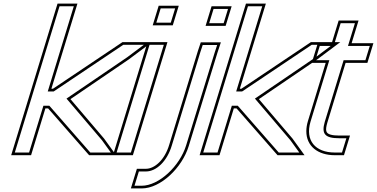

<svg xmlns="http://www.w3.org/2000/svg" viewBox="-20 -834 2111 1075"><path d="M256.3 -242H223L155.1 -20L142.9 20H62.9L75.1 -20L143 -242L167.4 -322L301 -759L313.3 -799H393.3L381 -759L247.4 -322H280.8L653.7 -572L670.1 -583H785.1L693 -514L352.3 -282L550.8 -49L600.7 20H485.7L476 9ZM249.5 -227 464.8 18.9 479 35H630.1L562.6 -58.3L374.5 -279L701.7 -501.8L830.1 -598H665.5L276.3 -337H267.7L413.6 -814H302.2L42.6 35H154L234.1 -227Z M895.2 -707H855.2L879.6 -787H919.6H920.6H960.6L936.2 -707H896.2ZM805 -543 817.2 -583H897.2L885 -543L725.1 -20L712.9 20H632.9L645.1 -20ZM834.9 -692H947.3L980.9 -802H868.5ZM806.1 -598 612.6 35H724L917.5 -598Z M1191.2 -704H1151.2L1175.7 -784H1215.7H1216.7H1256.7L1232.2 -704H1192.2ZM1102 -543 1114.9 -582H1195.9L1182.7 -542L1022.1 -20C986.6 96 870 206 773 206H733L757.5 126H797.5C854.5 126 915.6 70 942.1 -20ZM1131 -689H1243.3L1277 -799H1164.6ZM1087.7 -547.6 927.7 -24.3C902.2 62.5 844.6 111 797.5 111H746.4L712.7 221H773C879.9 221 999.6 104.9 1036.5 -15.6L1197 -537.4L1216.7 -597H1104.1Z M1311.3 -242H1278L1210.1 -20L1197.9 20H1117.9L1130.1 -20L1198 -242L1222.4 -322L1356 -759L1368.3 -799H1448.3L1436 -759L1302.4 -322H1335.8L1708.7 -572L1725.1 -583H1840.1L1748 -514L1407.3 -282L1605.8 -49L1655.7 20H1540.7L1531 9ZM1304.5 -227 1519.8 18.9 1534 35H1685.1L1617.6 -58.3L1429.5 -279L1756.7 -501.8L1885.1 -598H1720.5L1331.3 -337H1322.7L1468.6 -814H1357.2L1097.6 35H1209L1289.1 -227Z M1903.9 -497 1798.4 -152C1778.6 -84 1799.3 -60 1879.3 -60H1919.3L1894.8 20H1854.8C1744.8 20 1687.6 -48 1718.4 -152L1823.9 -497H1785.9H1745.9L1770.4 -577H1810.4H1848.4L1875 -664L1887.2 -704H1967.2L1955 -664L1928.4 -577H2010.4H2050.4L2025.9 -497H1985.9ZM1915 -482H2037L2070.6 -592H1948.6L1987.5 -719H1876.1L1837.3 -592H1759.3L1725.6 -482H1803.6L1704.1 -156.3C1698.1 -136.3 1695.2 -117.5 1695.1 -99.7C1694.8 -15.9 1759.3 35 1854.8 35H1905.9L1939.6 -75H1879.3C1858.6 -75 1842.7 -76.8 1831.6 -80C1805.8 -87.4 1799 -100.2 1812.8 -147.7Z"/></svg>

Font: Nordica Plus
Style: NordicaClassicLtExtOblOl
Weight: 300
Version: Version 1.01